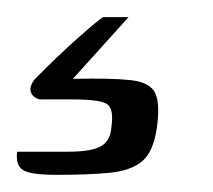

<svg xmlns="http://www.w3.org/2000/svg" viewBox="-65 -22 249 224"><path d="M1 182Q-29 182 -38 176.5Q-47 171 -45 155Q-41 155 -26 155Q-11 155 14 155Q42 155 53 148.5Q64 142 65 126Q68 105 60 99.5Q52 94 20 94H-17Q-21 94 -25 91Q-29 88 -29.5 83Q-30 78 -25 71Q-20 66 -10 56Q0 46 12.5 34.5Q25 23 36.5 13Q48 3 55 -2H85L20 70Q65 69 87.5 71.5Q110 74 116 86.5Q122 99 118 127Q114 155 101 166Q88 177 63.5 179.5Q39 182 1 182Z"/></svg>

Font: Genos Thin Medium
Style: Italic
Weight: 500
Italic angle: -8°
Version: Version 1.010